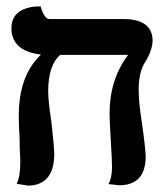

<svg xmlns="http://www.w3.org/2000/svg" viewBox="-20 -581 519 605"><path d="M417 -298.8Q417 -256.3 426.8 -196.8Q438.5 -114.7 439 -87.9Q439 -3.9 366.7 2.4Q360.8 2.9 356 2.9L321.8 -1Q332.5 -19.5 333 -53.2Q333 -75.2 329.1 -138.2Q325.2 -202.1 325.2 -224.1Q325.7 -331.5 383.8 -408.2H169.9Q132.3 -376.5 131.8 -293.9Q131.8 -262.7 142.1 -195.8Q150.9 -116.7 150.9 -96.2Q150.9 -4.4 79.1 3.4Q73.2 3.9 67.9 3.9L32.2 -2Q43.9 -22.5 43.9 -69.8Q43.9 -85.9 42 -119.1V-142.1Q39.1 -181.6 39.1 -216.8Q39.1 -320.3 85.9 -382.8Q96.7 -396.5 108.9 -409.2Q25.4 -418.5 16.6 -480Q15.6 -486.3 16.1 -492.2Q16.1 -550.8 87.4 -560.1Q87.4 -560.1 107.9 -561Q119.1 -522.5 134.8 -521H372.1Q460 -519.5 460.9 -453.1Q460 -421.4 437 -384.8Q417 -353.5 417 -298.8Z"/></svg>

Font: Linux Libertine O
Style: Bold
Weight: 700
Designer: Philipp H. Poll
Foundry: Philipp H. Poll
Version: Version 5.0.0